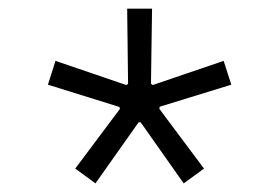

<svg xmlns="http://www.w3.org/2000/svg" viewBox="-20 -705 648 446"><path d="M275.4 -684.8 277.5 -510.5 273.6 -507.4 108.9 -563.6 91.3 -508.3 257.2 -456.6 258.7 -452.2 154.8 -313.4 201.7 -279 302 -420.9H306.8L406.7 -279L453.9 -313.4L350.1 -452.2L351.1 -457.1L517.3 -508.3L499.5 -563.6L334.8 -507.5L330.7 -510.3L333.2 -684.8Z"/></svg>

Font: Estedad-FD VF
Style: Regular
Weight: 100
Designer: Amin Abedi
Version: Version 7.3